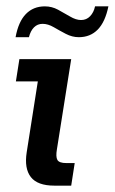

<svg xmlns="http://www.w3.org/2000/svg" viewBox="-20 -584 361 604"><path d="M151 0Q98 0 77 -27Q56 -54 64 -105L99 -328H30L41 -398H204L159 -114Q155 -91 160.5 -81Q166 -71 189 -71H215L204 0ZM228 -467Q207 -467 187 -477.5Q167 -488 149 -498.5Q131 -509 114 -509Q98 -509 87 -498Q76 -487 71 -467H29Q38 -516 61.5 -540Q85 -564 121 -564Q143 -564 162.5 -553.5Q182 -543 200.5 -532Q219 -521 235 -521Q252 -521 263.5 -533Q275 -545 279 -564H321Q311 -515 287.5 -491Q264 -467 228 -467Z"/></svg>

Font: Rokkitt Medium
Style: Italic
Weight: 500
Italic angle: -9°
Designer: Vernon Adams
Foundry: Vernon Adams
Version: Version 3.103